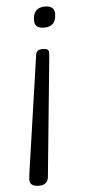

<svg xmlns="http://www.w3.org/2000/svg" viewBox="-58 -523 411 907"><g transform="rotate(-5 147.5 -69.5)"><path d="M130 -267Q133 -291 162.5 -291Q192 -291 192 -273Q192 -263 191 -254L135 312Q132 351 89 351Q46 351 46 319Q46 311 51 276ZM134 -428Q134 -490 191 -490Q236 -490 236 -452Q236 -391 179 -391Q134 -391 134 -428Z"/></g></svg>

Font: Kite One
Style: Regular
Weight: 400
Designer: Eduardo Rodriguez Tunni
Foundry: Eduardo Rodriguez Tunni
Version: Version 1.001